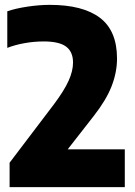

<svg xmlns="http://www.w3.org/2000/svg" viewBox="-20 -770 556 790"><path d="M493.5 -155.5V0H19.5V-100.5L202 -341Q244 -397 262.2 -437.5Q280.5 -478 280.5 -512.5Q280.5 -557 252 -578.2Q223.5 -599.5 160 -599.5Q120.5 -599.5 81.2 -592.5Q42 -585.5 10 -573V-723.5Q42.5 -735 91.8 -742.5Q141 -750 184.5 -750Q321 -750 391.2 -696.8Q461.5 -643.5 461.5 -529Q461.5 -473 439.5 -416Q417.5 -359 365.5 -292.5L258.5 -155.5Z"/></svg>

Font: Encode Sans Semi Condensed ExBd
Style: Regular
Weight: 800
Width: 4
Designer: Multiple Designers
Foundry: Impallari Type
Version: Version 2.000